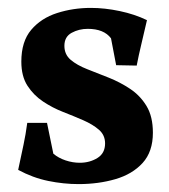

<svg xmlns="http://www.w3.org/2000/svg" viewBox="-20 -456 427 486"><path d="M26 -26Q34 -64 39.5 -89.5Q45 -115 49 -145H99L115 -67Q128 -56 146 -50Q164 -44 182 -44Q207 -44 226.5 -56Q246 -68 246 -93Q246 -114 230.5 -127.5Q215 -141 191 -151.5Q167 -162 140 -172.5Q113 -183 89 -199Q65 -215 49.5 -239Q34 -263 34 -300Q34 -351 59 -380.5Q84 -410 124.5 -423Q165 -436 210 -436Q245 -436 283 -428Q321 -420 352 -405Q344 -370 337.5 -343Q331 -316 326 -290L274 -291L261 -359Q243 -383 202 -383Q180 -383 161.5 -373Q143 -363 143 -340Q143 -318 159 -304.5Q175 -291 200.5 -281Q226 -271 255 -259.5Q284 -248 309.5 -231Q335 -214 351 -187.5Q367 -161 367 -120Q367 -72 341 -43.5Q315 -15 272 -2.5Q229 10 179 10Q141 10 102 2Q63 -6 26 -26Z"/></svg>

Font: Alkalami
Style: Regular
Weight: 400
Designer: Becca Hirsbrunner Spalinger
Foundry: SIL International
Version: Version 2.000